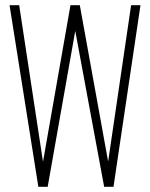

<svg xmlns="http://www.w3.org/2000/svg" viewBox="-20 -721 580 741"><path d="M382 0 252 -701H288L413 -11L383 0ZM128 0 17 -700V-701H54L159 -11L129 0ZM129 0 252 -701H288L164 0ZM383 0 486 -701H522V-700L418 0Z"/></svg>

Font: Foldit ExtraLight
Style: Regular
Weight: 250
Version: Version 1.003